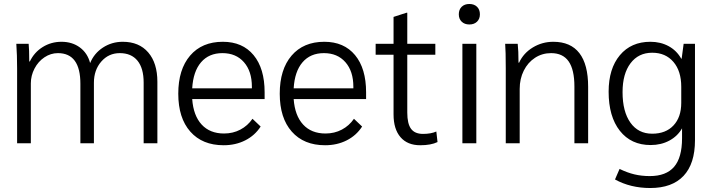

<svg xmlns="http://www.w3.org/2000/svg" viewBox="-20 -720 3580 965"><path d="M66 -376Q66 -444 62 -500H124Q127 -472 127 -411H130Q152 -457 194.5 -483.5Q237 -510 289 -510Q343 -510 381.5 -481.5Q420 -453 433 -403Q453 -452 497.5 -481Q542 -510 597 -510Q679 -510 725 -456.5Q771 -403 771 -309V0H702V-305Q702 -377 671 -415Q640 -453 582 -453Q526 -453 489 -410.5Q452 -368 452 -304V0H384V-299Q384 -453 271 -453Q235 -453 203.5 -432Q172 -411 153.5 -375.5Q135 -340 135 -301V0H66Z M1310 -222H946Q952 -139 993.5 -94Q1035 -49 1106 -49Q1151 -49 1188 -68.5Q1225 -88 1249 -123L1290 -84Q1261 -39 1212.5 -14.5Q1164 10 1104 10Q997 10 936.5 -58.5Q876 -127 876 -249Q876 -371 935.5 -440.5Q995 -510 1100 -510Q1199 -510 1254.5 -443Q1310 -376 1310 -256ZM1246 -284Q1246 -362 1206 -407.5Q1166 -453 1098 -453Q1030 -453 990.5 -407Q951 -361 946 -276H1246Z M1820 -222H1456Q1462 -139 1503.5 -94Q1545 -49 1616 -49Q1661 -49 1698 -68.5Q1735 -88 1759 -123L1800 -84Q1771 -39 1722.5 -14.5Q1674 10 1614 10Q1507 10 1446.5 -58.5Q1386 -127 1386 -249Q1386 -371 1445.5 -440.5Q1505 -510 1610 -510Q1709 -510 1764.5 -443Q1820 -376 1820 -256ZM1756 -284Q1756 -362 1716 -407.5Q1676 -453 1608 -453Q1540 -453 1500.5 -407Q1461 -361 1456 -276H1756Z M1958 -145V-445H1868V-500H1958V-635L2023 -656H2027V-500H2168V-445H2027V-154Q2027 -98 2046 -72.5Q2065 -47 2106 -47Q2146 -47 2173 -59L2179 -6Q2146 10 2092 10Q2028 10 1993 -30.5Q1958 -71 1958 -145Z M2286 -648Q2286 -672 2300.5 -686Q2315 -700 2339 -700Q2363 -700 2377.5 -686Q2392 -672 2392 -648Q2392 -625 2377.5 -611Q2363 -597 2339 -597Q2315 -597 2300.5 -611Q2286 -625 2286 -648ZM2304 -500H2374V0H2304Z M2522 -376Q2522 -464 2519 -500H2582Q2586 -466 2586 -405H2589Q2611 -453 2658 -481.5Q2705 -510 2761 -510Q2848 -510 2892 -453Q2936 -396 2936 -284V0H2867V-285Q2867 -370 2838 -411.5Q2809 -453 2750 -453Q2705 -453 2669 -429.5Q2633 -406 2612.5 -365Q2592 -324 2592 -273V0H2522Z M3473 -500V-15Q3473 103 3415.5 164Q3358 225 3248 225Q3149 225 3071 182L3094 129Q3133 148 3169 156.5Q3205 165 3246 165Q3328 165 3368 118.5Q3408 72 3408 -25V-75Q3386 -36 3344.5 -13.5Q3303 9 3250 9Q3152 9 3095.5 -62.5Q3039 -134 3039 -259Q3039 -375 3095.5 -442.5Q3152 -510 3249 -510Q3300 -510 3340.5 -488Q3381 -466 3404 -425H3406L3416 -500ZM3404 -284Q3404 -363 3364.5 -409Q3325 -455 3258 -455Q3189 -455 3149 -402Q3109 -349 3109 -257Q3109 -159 3148.5 -103.5Q3188 -48 3258 -48Q3326 -48 3365 -89.5Q3404 -131 3404 -203Z"/></svg>

Font: Sarabun Light
Style: Regular
Weight: 300
Designer: Suppakit Chalermlarp | Katatrad Co.,Ltd.
Foundry: Cadson Demak Co.,Ltd.
Version: Version 1.000; ttfautohint (v1.6)